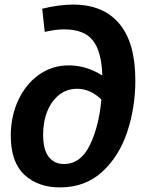

<svg xmlns="http://www.w3.org/2000/svg" viewBox="-20 -805 633 837"><path d="M570 -455Q570 -336 534.5 -229.5Q499 -123 425 -55.5Q351 12 241 12Q146 12 86.5 -43Q27 -98 27 -214Q27 -298 59.5 -368Q92 -438 149.5 -479Q207 -520 280 -520Q356 -520 426 -476Q423 -580 385 -628.5Q347 -677 259 -677Q224 -677 175 -666L164 -767Q237 -785 299 -785Q430 -785 500 -702Q570 -619 570 -455ZM422 -371Q374 -418 316 -418Q272 -418 238.5 -392Q205 -366 186.5 -320.5Q168 -275 168 -218Q168 -152 192.5 -121Q217 -90 259 -90Q331 -90 371 -171Q411 -252 422 -371Z"/></svg>

Font: Bitter Pro
Style: Bold Italic
Weight: 700
Italic angle: -9°
Designer: Sol Matas, and Bitter project Authors
Foundry: Sol Matas
Version: Version 1.010